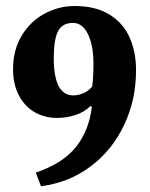

<svg xmlns="http://www.w3.org/2000/svg" viewBox="-20 -613 503 645"><path d="M283.7 -256.8 288.6 -254.4Q279.3 -174.3 234.9 -118.9Q190.4 -63.5 100.1 -33.2L117.7 12.7Q211.9 0.5 284.4 -54Q356.9 -108.4 397 -193.1Q437 -277.8 437 -377Q437 -439.9 414.8 -488.5Q392.6 -537.1 346.4 -564.9Q300.3 -592.8 231 -592.8Q177.2 -592.8 129.6 -567.1Q82 -541.5 53 -493.4Q23.9 -445.3 23.9 -380.9Q23.9 -329.1 43.7 -292Q63.5 -254.9 96.9 -235.8Q130.4 -216.8 171.4 -216.8Q204.1 -216.8 234.1 -226.8Q264.2 -236.8 283.7 -256.8ZM293.9 -398.9Q293.9 -351.6 289.6 -322.3Q278.3 -308.1 261 -300.3Q243.7 -292.5 226.1 -292.5Q160.6 -292.5 160.6 -418Q160.6 -479.5 174.8 -507.8Q189 -536.1 225.1 -536.1Q257.3 -536.1 275.6 -498Q293.9 -460 293.9 -398.9Z"/></svg>

Font: Neuton
Style: Bold
Weight: 700
Designer: Brian M Zick
Foundry: Brian M Zick
Version: Version 1.560